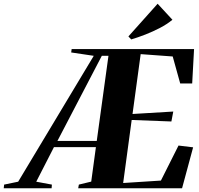

<svg xmlns="http://www.w3.org/2000/svg" viewBox="-119 -1005 1060 1025"><path d="M-99 0 -97 -19.5 -22 -35 381.5 -707 261 -725 263.5 -743H917L907 -559.5H843L803 -703.5L632 -716L588.5 -396.5L806 -409.5L796 -356.5L584 -364.5L538.5 -28L740 -41L834 -228L912 -218.5L853 0H298.5L302 -19.5L368 -35.5L393 -219.5H169L74.5 -35L158 -19.5L156.5 0ZM187.5 -252.5H397.5L460 -707H424.5ZM581.5 -794.5 566.5 -810.5 722.5 -985 801.5 -899.5Q772.5 -875.5 735 -856Q697.5 -836.5 658 -821Q618.5 -805.5 581.5 -794.5Z"/></svg>

Font: Merriweather 144pt ExtraBold
Style: Italic
Weight: 800
Italic angle: -7.8°
Version: Version 2.101